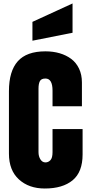

<svg xmlns="http://www.w3.org/2000/svg" viewBox="-20 -1081 525 1110"><path d="M167.5 -845.7V-954.6L399.4 -1061V-891.6ZM457.5 -335V-188Q457.5 -86.4 399.9 -38.8Q342.3 8.8 238.8 8.8Q147 8.8 89.4 -43.7Q31.7 -96.2 31.7 -192.9V-553.7Q31.7 -669.4 82.8 -726.8Q133.8 -784.2 242.7 -784.2Q287.1 -784.2 324.7 -773.2Q362.3 -762.2 391.4 -740.7Q420.4 -719.2 437 -684.3Q453.6 -649.4 453.6 -604V-466.8H283.7V-557.1Q283.7 -627 242.7 -627Q218.3 -627 210.4 -611.6Q202.6 -596.2 202.6 -568.8V-201.2Q202.6 -177.2 213.6 -159.7Q224.6 -142.1 242.7 -142.1Q259.3 -142.1 271.5 -155Q283.7 -168 283.7 -201.2V-335Z"/></svg>

Font: Anton
Style: Regular
Weight: 400
Foundry: vernon adams
Version: Version 1.000